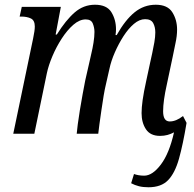

<svg xmlns="http://www.w3.org/2000/svg" viewBox="-20 -565 821 811"><path d="M607 226Q584 226 566.5 221.5Q549 217 534 209L546 170Q554 173 565 175Q576 177 589 177Q624 177 659.5 130Q695 83 715 -6Q702 1 687.5 5Q673 9 656 9Q615 9 596.5 -19Q578 -47 578 -87Q578 -110 582.5 -142.5Q587 -175 598 -225L615 -304Q618 -318 623 -340.5Q628 -363 632 -386.5Q636 -410 636 -428Q636 -451 627 -467.5Q618 -484 593 -484Q569 -484 545.5 -464Q522 -444 501.5 -412Q481 -380 465 -343.5Q449 -307 442 -273L427 -207Q423 -191 418 -162Q413 -133 408.5 -100.5Q404 -68 400 -40.5Q396 -13 395 0H304Q305 -13 308.5 -40Q312 -67 317.5 -100.5Q323 -134 329 -167Q335 -200 340 -225L358 -304Q360 -315 365.5 -337.5Q371 -360 375 -385Q379 -410 379 -430Q379 -448 372 -465.5Q365 -483 342 -483Q316 -483 290 -460.5Q264 -438 241 -402.5Q218 -367 201.5 -328Q185 -289 178 -256L125 0H36L120 -403Q127 -436 127 -453Q127 -479 110.5 -487Q94 -495 70 -495H63L72 -536H237L215 -419H220Q258 -480 295.5 -512.5Q333 -545 381 -545Q431 -545 450.5 -513.5Q470 -482 470 -441Q470 -430 468 -417H473Q509 -481 548.5 -513Q588 -545 638 -545Q688 -545 708 -513Q728 -481 728 -440Q728 -413 721 -381.5Q714 -350 709 -323L684 -205Q677 -174 673 -145.5Q669 -117 669 -95Q669 -52 697 -52Q724 -52 753 -75L768 -46Q753 45 736 105.5Q719 166 690 196Q661 226 607 226Z"/></svg>

Font: Noto Serif Condensed
Style: Italic
Weight: 400
Width: 3
Italic angle: -12°
Designer: Monotype Design Team
Foundry: Monotype Imaging Inc.
Version: Version 2.014; ttfautohint (v1.8.4.7-5d5b)